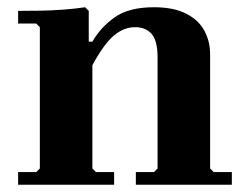

<svg xmlns="http://www.w3.org/2000/svg" viewBox="-20 -510 690 530"><path d="M560 -45 570 -35H620V0H355V-35H405L415 -45V-350Q415 -398 398.5 -416.5Q382 -435 353 -435Q322 -435 294.5 -412Q267 -389 235 -330V-45L245 -35H295V0H30V-35H80L90 -45V-435L80 -445H30V-480Q56 -480 89.5 -480.5Q123 -481 156 -483.5Q189 -486 215 -490L225 -480V-395H235Q258 -435 297 -462.5Q336 -490 405 -490Q459 -490 493.5 -472.5Q528 -455 544 -425.5Q560 -396 560 -360Z"/></svg>

Font: Brygada 1918
Style: Regular
Weight: 400
Designer: Mateusz Machalski | Borys Kosmynka | Przemek Hoffer
Foundry: NIEPODLEGLA 2018
Version: Version 3.006